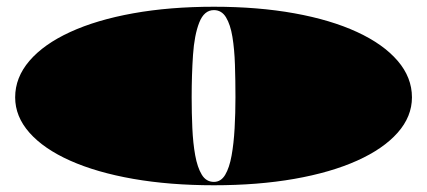

<svg xmlns="http://www.w3.org/2000/svg" viewBox="-20 -535 1268 570"><path d="M615 -515Q746 -515 854 -495.5Q962 -476 1040 -440Q1118 -404 1160.5 -354.5Q1203 -305 1203 -246Q1203 -189 1160.5 -141Q1118 -93 1040 -58Q962 -23 854 -4Q746 15 615 15Q484 15 375.5 -4Q267 -23 188.5 -58Q110 -93 67.5 -141Q25 -189 25 -246Q25 -305 67.5 -354.5Q110 -404 188.5 -440Q267 -476 375.5 -495.5Q484 -515 615 -515ZM615 -505Q586 -505 571.5 -468Q557 -431 553 -372Q549 -313 549 -246Q549 -200 551 -155Q553 -110 559.5 -74Q566 -38 579 -16.5Q592 5 615 5Q636 5 648.5 -16Q661 -37 667.5 -73Q674 -109 676.5 -154Q679 -199 679 -246Q679 -296 677.5 -342.5Q676 -389 670 -425.5Q664 -462 651 -483.5Q638 -505 615 -505Z"/></svg>

Font: Kalnia Expanded
Style: Bold
Weight: 700
Width: 7
Designer: Frida Medrano
Foundry: Frida Medrano
Version: Version 1.105